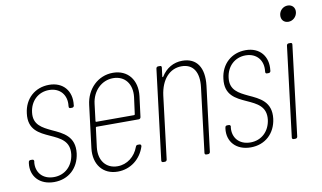

<svg xmlns="http://www.w3.org/2000/svg" viewBox="-73 -850 1696 1011"><g transform="rotate(-10 775.5 -345.0)"><path d="M143 4C220 4 275 -47 285 -124C296 -214 234 -241 177 -267C129 -290 83 -312 91 -377C98 -437 141 -478 199 -478C259 -478 293 -434 286 -378V-375C285 -369 288 -365 294 -365H303C309 -365 313 -369 314 -375V-378C323 -451 280 -505 204 -505C129 -505 72 -455 63 -377C52 -291 108 -265 163 -240C216 -216 264 -194 256 -124C248 -63 205 -22 146 -22C84 -22 51 -65 57 -118L58 -122C58 -128 55 -132 49 -132H39C34 -132 29 -128 29 -122L28 -117C19 -48 65 4 143 4Z M649 -254 663 -364C673 -448 626 -509 546 -509C466 -509 404 -448 394 -364L366 -137C356 -52 403 8 482 8C551 8 606 -36 627 -101C629 -108 625 -113 619 -113H609C604 -113 600 -110 598 -104C580 -54 537 -20 486 -20C424 -20 387 -68 395 -137L408 -240C408 -242 410 -244 412 -244H638C644 -244 648 -248 649 -254ZM542 -481C605 -481 642 -433 634 -364L622 -274C622 -272 620 -270 618 -270H415C413 -270 412 -272 412 -274L423 -364C431 -433 481 -481 542 -481Z M917 -508C870 -508 830 -485 804 -443C802 -440 799 -440 799 -444L805 -491C806 -497 803 -501 797 -501H787C781 -501 777 -497 776 -491L717 -10C716 -4 720 0 725 0H735C741 0 745 -4 746 -10L787 -345C798 -429 844 -480 908 -480C970 -480 1000 -433 990 -353L948 -10C947 -4 951 0 956 0H966C972 0 976 -4 977 -10L1020 -357C1031 -452 994 -508 917 -508Z M1194 4C1271 4 1326 -47 1336 -124C1347 -214 1285 -241 1228 -267C1180 -290 1134 -312 1142 -377C1149 -437 1192 -478 1250 -478C1310 -478 1344 -434 1337 -378V-375C1336 -369 1339 -365 1345 -365H1354C1360 -365 1364 -369 1365 -375V-378C1374 -451 1331 -505 1255 -505C1180 -505 1123 -455 1114 -377C1103 -291 1159 -265 1214 -240C1267 -216 1315 -194 1307 -124C1299 -63 1256 -22 1197 -22C1135 -22 1102 -65 1108 -118L1109 -122C1109 -128 1106 -132 1100 -132H1090C1085 -132 1080 -128 1080 -122L1079 -117C1070 -48 1116 4 1194 4Z M1504 -613C1527 -613 1548 -631 1551 -656C1554 -680 1538 -698 1514 -698C1490 -698 1470 -680 1467 -656C1464 -631 1479 -613 1504 -613ZM1423 0H1433C1439 0 1443 -4 1444 -10L1503 -491C1504 -497 1501 -501 1495 -501H1485C1479 -501 1475 -497 1474 -491L1415 -10C1414 -4 1418 0 1423 0Z"/></g></svg>

Font: Barlow Condensed Thin
Style: Italic
Weight: 250
Width: 3
Italic angle: -7°
Designer: Jeremy Tribby
Foundry: Tribby Type
Version: Version 1.422;hotconv 1.0.109;makeotfexe 2.5.65596